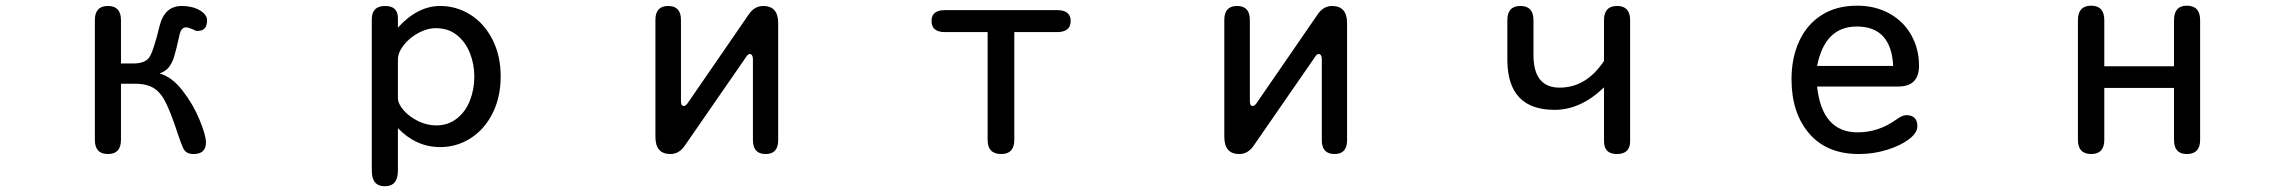

<svg xmlns="http://www.w3.org/2000/svg" viewBox="-20 -520 8040 675"><path d="M504.9 -318.4Q519.5 -339.8 541 -428.7Q558.6 -499 619.1 -499Q656.2 -499 682.1 -483.9Q708 -468.8 708 -448.2Q708 -411.1 673.8 -411.1Q668 -411.1 655.3 -418Q641.6 -423.8 633.8 -423.8Q616.2 -423.8 610.4 -394.5Q599.6 -344.7 592.3 -321.3Q585 -297.9 573.7 -283.7Q562.5 -269.5 541 -261.7Q584 -250 621.6 -201.7Q659.2 -153.3 681.6 -98.6Q704.1 -43.9 704.1 -19.5Q704.1 21.5 660.2 21.5Q636.7 21.5 627 5.9Q621.1 0 593.8 -83Q565.4 -165 543 -190.4Q515.6 -225.6 456.1 -225.6H405.3V-28.3Q405.3 21.5 359.4 21.5Q313.5 21.5 313.5 -28.3V-449.2Q313.5 -499 359.4 -499Q405.3 -499 405.3 -449.2V-296.9H450.2Q489.3 -296.9 504.9 -318.4Z M1527.3 -499Q1585 -499 1633.8 -468.3Q1682.6 -437.5 1711.4 -380.9Q1740.2 -324.2 1740.2 -252Q1740.2 -178.7 1711.9 -122.1Q1683.6 -65.4 1634.8 -34.2Q1585.9 -2.9 1527.3 -2.9Q1443.4 -2.9 1378.9 -69.3V80.1Q1378.9 134.8 1333 134.8Q1287.1 134.8 1287.1 80.1V-452.1Q1287.1 -499 1334 -499Q1378.9 -499 1378.9 -456.1V-422.9Q1448.2 -499 1527.3 -499ZM1513.7 -79.1Q1555.7 -79.1 1586.4 -103.5Q1617.2 -127.9 1632.3 -167Q1647.5 -206.1 1647.5 -251Q1647.5 -294.9 1631.8 -334Q1616.2 -373 1585.9 -397Q1555.7 -420.9 1512.7 -420.9Q1481.4 -420.9 1450.2 -403.8Q1418.9 -386.7 1398.9 -360.8Q1378.9 -335 1378.9 -310.5V-175.8Q1378.9 -155.3 1398.9 -132.3Q1418.9 -109.4 1450.2 -94.2Q1481.4 -79.1 1513.7 -79.1Z M2616.2 -330.1Q2609.4 -330.1 2603.5 -320.3L2388.7 -9.8Q2368.2 21.5 2336.9 21.5Q2284.2 21.5 2284.2 -39.1V-450.2Q2284.2 -499 2329.1 -499Q2374 -499 2374 -450.2V-164.1Q2374 -147.5 2383.8 -147.5Q2390.6 -147.5 2397.5 -157.2L2611.3 -467.8Q2631.8 -499 2663.1 -499Q2715.8 -499 2715.8 -438.5V-27.3Q2715.8 21.5 2671.9 21.5Q2627 21.5 2627 -27.3V-312.5Q2627 -320.3 2624 -325.2Q2621.1 -330.1 2616.2 -330.1Z M3500 21.5Q3452.1 21.5 3452.1 -28.3V-407.2H3301.8Q3254.9 -407.2 3254.9 -446.3Q3254.9 -484.4 3301.8 -484.4H3696.3Q3744.1 -484.4 3744.1 -446.3Q3744.1 -407.2 3696.3 -407.2H3545.9V-28.3Q3545.9 21.5 3500 21.5Z M4616.2 -330.1Q4609.4 -330.1 4603.5 -320.3L4388.7 -9.8Q4368.2 21.5 4336.9 21.5Q4284.2 21.5 4284.2 -39.1V-450.2Q4284.2 -499 4329.1 -499Q4374 -499 4374 -450.2V-164.1Q4374 -147.5 4383.8 -147.5Q4390.6 -147.5 4397.5 -157.2L4611.3 -467.8Q4631.8 -499 4663.1 -499Q4715.8 -499 4715.8 -438.5V-27.3Q4715.8 21.5 4671.9 21.5Q4627 21.5 4627 -27.3V-312.5Q4627 -320.3 4624 -325.2Q4621.1 -330.1 4616.2 -330.1Z M5445.3 -133.8Q5282.2 -133.8 5279.3 -304.7V-449.2Q5279.3 -499 5325.2 -499Q5371.1 -499 5371.1 -449.2V-324.2Q5372.1 -211.9 5462.9 -211.9Q5556.6 -211.9 5619.1 -305.7V-449.2Q5619.1 -499 5665 -499Q5710.9 -499 5710.9 -449.2V-23.4Q5710.9 21.5 5664.1 21.5Q5619.1 21.5 5619.1 -23.4V-212.9Q5537.1 -133.8 5445.3 -133.8Z M6510.7 -54.7Q6584 -54.7 6646.5 -99.6Q6668 -115.2 6681.6 -115.2Q6720.7 -115.2 6720.7 -76.2Q6720.7 -52.7 6690.9 -30.3Q6661.1 -7.8 6613.8 6.8Q6566.4 21.5 6515.6 21.5Q6402.3 21.5 6340.3 -50.8Q6278.3 -123 6278.3 -241.2Q6278.3 -316.4 6305.2 -375Q6332 -433.6 6383.8 -466.8Q6435.5 -500 6508.8 -500Q6574.2 -500 6624 -471.7Q6673.8 -443.4 6700.2 -395Q6726.6 -346.7 6726.6 -289.1Q6726.6 -215.8 6653.3 -215.8H6368.2Q6385.7 -54.7 6510.7 -54.7ZM6507.8 -426.8Q6395.5 -426.8 6368.2 -288.1H6635.7Q6628.9 -426.8 6507.8 -426.8Z M7623 -449.2Q7623 -500 7668 -500Q7714.8 -500 7714.8 -449.2V-28.3Q7714.8 21.5 7668 21.5Q7623 21.5 7623 -28.3V-210.9H7377.9V-28.3Q7377.9 21.5 7332 21.5Q7285.2 21.5 7285.2 -28.3V-449.2Q7285.2 -500 7332 -500Q7377.9 -500 7377.9 -449.2V-287.1H7623Z"/></svg>

Font: jf-openhuninn-1.1
Style: Regular
Weight: 400
Designer: [Kosugi Maru]
      Designed by Motoya company      

      [Varela Round]
      Joe Prince(Latin component); Avraham Co
Foundry: justfont CO.,LTD.
Version: 1.1